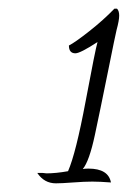

<svg xmlns="http://www.w3.org/2000/svg" viewBox="-20 -737 300 443"><path d="M244 -717H250Q255 -712 255 -701Q255 -690 249 -668Q245 -651 231.5 -583.5Q218 -516 212 -488L199 -426Q186 -365 171 -347Q176 -348 184 -348Q230 -348 236 -316Q210 -318 193 -318Q175 -318 148.5 -316Q122 -314 109 -314Q82 -314 66 -338H78Q80 -338 83 -337.5Q86 -337 87 -337Q109 -337 137 -342Q155 -383 177.5 -503Q200 -623 205 -640Q165 -614 154 -614Q139 -614 139 -632Q153 -639 186 -665Q219 -691 244 -717Z"/></svg>

Font: Dancing Script
Style: Regular
Weight: 400
Designer: Pablo Impallari
Foundry: Pablo Impallari. www.impallari.com
Version: Version 1.002